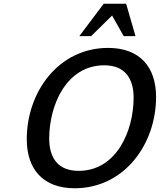

<svg xmlns="http://www.w3.org/2000/svg" viewBox="-20 -993 854 1026"><path d="M704 -800 654 -973H534L404 -800H467L579 -910L641 -800ZM814 -475C814 -635 727 -737 558 -737C293 -737 123 -502 123 -249C123 -89 210 13 379 13C644 13 814 -222 814 -475ZM400 -80C290 -80 243 -149 243 -253C243 -430 334 -644 537 -644C647 -644 694 -575 694 -471C694 -294 603 -80 400 -80Z"/></svg>

Font: Perun Medium Italic
Style: Regular
Weight: 500
Italic angle: -12°
Foundry: Copyright (c) Stefan Peev, Context Ltd, 2016
Version: Version 1.026